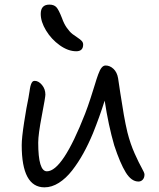

<svg xmlns="http://www.w3.org/2000/svg" viewBox="-20 -784 681 824"><path d="M307.1 -564Q272.5 -564 236.3 -589.8Q200.2 -615.7 177.5 -653.3Q154.8 -690.9 154.8 -724.1Q154.8 -764.2 191.9 -764.2Q211.4 -764.2 221.7 -753.4Q231.9 -742.7 246.1 -706.1Q254.4 -682.1 266.8 -664.6Q279.3 -647 291 -637.9Q302.7 -628.9 313.5 -622.1Q324.2 -615.2 330.6 -608.4Q336.9 -601.6 336.9 -592.8Q336.9 -564 307.1 -564ZM170.9 20Q73.2 20 73.2 -161.1Q73.2 -191.9 83.5 -258.8Q93.8 -325.7 102.1 -363.8Q103 -370.1 104.5 -378.4Q106 -386.7 106.7 -391.6Q107.4 -396.5 108.4 -403.1Q109.4 -409.7 110.4 -413.3Q111.3 -417 112.8 -421.4Q114.3 -425.8 115.7 -428.2Q117.2 -430.7 119.1 -432.9Q121.1 -435.1 123.5 -436Q126 -437 128.9 -437Q145.5 -437 160.2 -419.4Q174.8 -401.9 174.8 -377.9Q174.8 -367.2 159.4 -287.1Q144 -207 144 -171.9Q144 -48.8 181.2 -48.8Q248.5 -48.8 345.2 -295.9Q357.4 -327.6 369.1 -363.8Q380.9 -399.9 387.5 -422.1Q394 -444.3 401.4 -464.6Q408.7 -484.9 416.3 -493.9Q423.8 -502.9 433.1 -502.9Q451.7 -502.9 467 -488.5Q482.4 -474.1 486.8 -448.2Q488.3 -438 496.3 -384.8Q504.4 -331.5 511.5 -291Q518.6 -250.5 526.9 -215.8Q539.6 -166 558.1 -124.8Q576.7 -83.5 588.4 -63Q600.1 -42.5 600.1 -35.2Q600.1 -21.5 592.8 -13.2Q585.4 -4.9 574.2 -4.9Q543.9 -4.9 519.8 -43.9Q495.6 -83 470.2 -160.2Q445.3 -246.1 429.2 -352.1Q407.2 -282.2 378.9 -211.9Q359.4 -165 337.6 -125.7Q315.9 -86.4 289.6 -52.5Q263.2 -18.6 232.7 0.7Q202.1 20 170.9 20Z"/></svg>

Font: Shantell Sans Irregular
Style: Regular
Weight: 300
Designer: Stephen Nixon, Anya Danilova, Shantell Martin
Foundry: Arrow Type
Version: Version 1.006;[9816181b4]